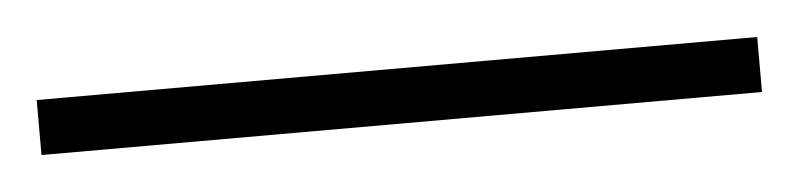

<svg xmlns="http://www.w3.org/2000/svg" viewBox="-22 8 467 112"><g transform="rotate(-5 211.0 64.0)"><path d="M0 80.1V47.9H421.9V80.1Z"/></g></svg>

Font: Messapia
Style: Regular
Weight: 400
Designer: Luca Marsano
Foundry: Collletttivo
Version: Version 1.000;FEAKit 1.0